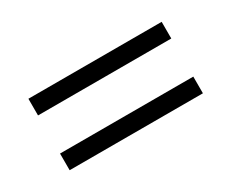

<svg xmlns="http://www.w3.org/2000/svg" viewBox="-44 -410 512 424"><g transform="rotate(-30 211.5 -198.0)"><path d="M381.3 -289.1V-246.6H41.5V-289.1ZM381.3 -149.4V-106.9H41.5V-149.4Z"/></g></svg>

Font: Lateef ExtraLight
Style: Regular
Weight: 200
Designer: SIL International
Foundry: SIL International
Version: Version 4.200